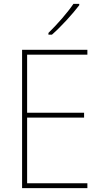

<svg xmlns="http://www.w3.org/2000/svg" viewBox="-20 -971 528 991"><path d="M389 -944V-951H359C328 -905 275 -845 230 -801V-792H248C296 -834 354 -898 389 -944ZM431 0V-25H120V-364H414V-389H120V-689H431V-714H94V0Z"/></svg>

Font: Noto Sans Arabic UI SmCn Th
Style: Regular
Weight: 100
Width: 4
Designer: Monotype Design Team, Nadine Chahine and Nizar Qandah
Foundry: Monotype Imaging Inc.
Version: Version 2.010